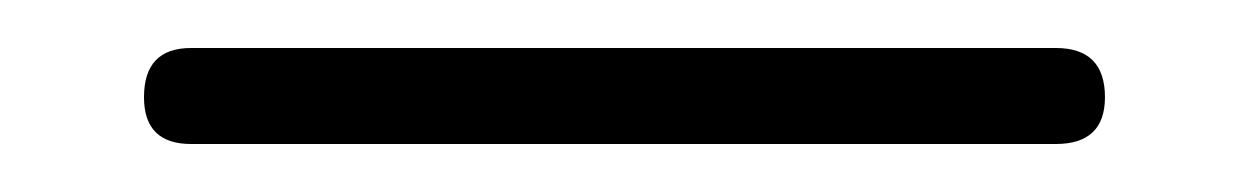

<svg xmlns="http://www.w3.org/2000/svg" viewBox="-20 -60 519 80"><path d="M240.2 0Q200.2 0 139.6 0Q80.1 0 59.6 0Q40 0 40 -19.5Q40 -40 59.6 -40Q80.1 -40 139.6 -40Q200.2 -40 240.2 -40Q280.3 -40 339.8 -40Q400.4 -40 419.9 -40Q440.4 -40 440.4 -19.5Q440.4 0 419.9 0Q400.4 0 339.8 0Q320.3 0 301.8 0Q266.6 0 240.2 0Z"/></svg>

Font: Demofont
Style: Regular
Weight: 400
Version: Version 1.0